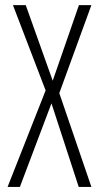

<svg xmlns="http://www.w3.org/2000/svg" viewBox="-20 -734 389 754"><path d="M338.9 0H289.1L182.1 -328.1L58.1 0H9.8L159.2 -378.9L30.8 -713.9H81.1L187 -417L290 -713.9H338.9L212.9 -368.2Z"/></svg>

Font: Germano
Style: Regular
Weight: 300
Width: 3
Foundry: Ascender Corporation
Version: Version 1.10; ttfautohint (v1.5)